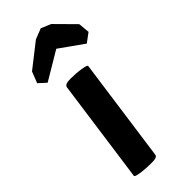

<svg xmlns="http://www.w3.org/2000/svg" viewBox="-252 -809 867 867"><g transform="rotate(-45 181.0 -376.0)"><path d="M116 -496Q118 -512 154 -512Q190 -512 221.5 -507Q253 -502 252 -496L183 0Q182 6 180 8Q174 16 147 16Q120 16 98 14Q45 9 47 0ZM69 -572 34 -604 55 -658 170 -748 221 -768 268 -748 357 -658 362 -604 319 -572 205 -653Z"/></g></svg>

Font: Chau Philomene One
Style: Italic
Weight: 400
Designer: Vicente Lamonaca
Foundry: TipoType
Version: Version 1.002